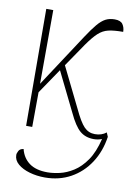

<svg xmlns="http://www.w3.org/2000/svg" viewBox="-86 -598 601 867"><g transform="rotate(10 215.0 -164.0)"><path d="M58 0 56 -536H88L87 -198L247 -442Q272 -480 290.5 -502Q309 -524 327 -533.5Q345 -543 369 -543Q396 -543 406 -528.5Q416 -514 416 -494Q374 -494 348.5 -488Q323 -482 302.5 -463Q282 -444 256 -407L183 -300L273 -117Q300 -59 320.5 -38Q341 -17 370 -17Q401 -17 422 -34L430 -15Q420 53 386 105Q352 157 299.5 186Q247 215 181 215Q144 215 111 205.5Q78 196 57.5 178.5Q37 161 37 137Q37 129 43 118Q49 107 65 105Q75 145 105.5 167.5Q136 190 189 190Q214 190 245 183Q276 176 307.5 156Q339 136 365 98.5Q391 61 406 -1Q389 6 369 6Q331 6 305.5 -15.5Q280 -37 253 -95L165 -274L87 -159L86 0Z"/></g></svg>

Font: Noto Serif Condensed Thin
Style: Regular
Weight: 100
Width: 3
Designer: Monotype Design Team
Foundry: Monotype Imaging Inc.
Version: Version 2.013; ttfautohint (v1.8.4.7-5d5b)